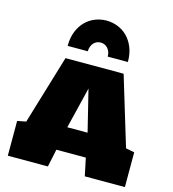

<svg xmlns="http://www.w3.org/2000/svg" viewBox="-138 -1096 1090 1209"><g transform="rotate(15 407.0 -491.5)"><path d="M210.4 -765.6Q210.4 -820.3 227.3 -861.1Q244.1 -901.9 271.7 -929Q299.3 -956.1 334.5 -969.5Q369.6 -982.9 406.2 -982.9Q443.4 -982.9 478.8 -969.5Q514.2 -956.1 541.7 -929Q569.3 -901.9 586.2 -861.1Q603 -820.3 603 -765.6H471.7Q471.7 -783.7 466.1 -797.6Q460.4 -811.5 451.2 -821Q441.9 -830.6 430.4 -835.2Q418.9 -839.8 406.7 -839.8Q394.5 -839.8 382.8 -835.2Q371.1 -830.6 362.1 -821Q353 -811.5 347.4 -797.6Q341.8 -783.7 341.8 -765.6ZM527.3 0 502.9 -115.7H311L286.6 0H25.4V-226.6L82 -237.8L217.3 -687.5H596.2L732.4 -237.8L788.6 -226.6V0ZM340.8 -270H473.1L406.7 -540Z"/></g></svg>

Font: Holtwood One SC
Style: Regular
Weight: 400
Version: Version 1.000